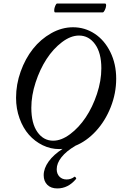

<svg xmlns="http://www.w3.org/2000/svg" viewBox="-20 -830 677 1086"><path d="M291 -759.8Q286.1 -761.7 286.6 -772.9Q287.1 -784.2 292.5 -797.1Q297.9 -810.1 303.2 -810.1H575.2Q581.1 -808.1 580.1 -796.9Q579.1 -785.6 572.8 -772.7Q566.4 -759.8 561 -759.8ZM314.9 13.2Q266.1 13.2 221.4 -8.5Q176.8 -30.3 143.6 -67.9Q110.4 -105.5 90.6 -160.2Q70.8 -214.8 70.8 -276.9Q70.8 -352.5 96.9 -425.5Q123 -498.5 166.5 -553.5Q210 -608.4 269.8 -642.1Q329.6 -675.8 393.1 -675.8Q460 -675.8 515.6 -639.2Q571.3 -602.5 604.2 -535.4Q637.2 -468.3 637.2 -384.8Q637.2 -302.2 606.2 -223.9Q575.2 -145.5 522.2 -88.1Q469.2 -30.8 404.8 -4.9H405.8Q355 24.9 327.9 59.1Q300.8 93.3 300.8 127Q300.8 153.3 316.4 169.2Q332 185.1 356.9 185.1Q381.8 185.1 400.9 169.9Q403.8 168 408.2 173.6Q412.6 179.2 410.2 182.1Q365.7 235.8 304.2 235.8Q268.1 235.8 247.6 215.3Q227.1 194.8 227.1 161.1Q227.1 122.6 255.1 83.5Q283.2 44.4 334 12.2Q327.1 13.2 314.9 13.2ZM280.8 -34.2Q327.1 -34.2 376.7 -71.3Q426.3 -108.4 464.8 -166Q503.4 -223.6 528.3 -298.3Q553.2 -373 553.2 -443.8Q553.2 -530.8 517.8 -579.8Q482.4 -628.9 426.8 -628.9Q379.9 -628.9 330.6 -591.6Q281.2 -554.2 243.4 -496.1Q205.6 -438 181.4 -363.8Q157.2 -289.6 157.2 -220.2Q157.2 -131.8 191.7 -83Q226.1 -34.2 280.8 -34.2Z"/></svg>

Font: Junicode SmCond Medium
Style: Italic
Weight: 500
Width: 4
Italic angle: -11°
Designer: Peter S. Baker
Version: Version 2.206